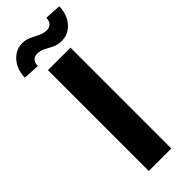

<svg xmlns="http://www.w3.org/2000/svg" viewBox="-331 -929 957 957"><g transform="rotate(-45 147.5 -450.5)"><path d="M228 -710.9V0H69.3V-710.9ZM248 -901.4 334 -896Q334 -860.4 319.6 -830.6Q305.2 -800.8 280.3 -783Q255.4 -765.1 222.7 -765.1Q191.9 -765.1 171.1 -775.6Q150.4 -786.1 131.3 -796.6Q112.3 -807.1 86.9 -807.1Q70.8 -807.1 59.6 -795.7Q48.3 -784.2 48.3 -761.2L-38.6 -766.1Q-38.6 -800.8 -24.2 -830.6Q-9.8 -860.4 15.4 -878.7Q40.5 -897 72.8 -897Q98.6 -897 120.1 -886.7Q141.6 -876.5 162.8 -866Q184.1 -855.5 208 -855.5Q224.6 -855.5 236.3 -867.2Q248 -878.9 248 -901.4Z"/></g></svg>

Font: Vazirmatn FD ExtraBold
Style: Regular
Weight: 800
Designer: Saber Rastikerdar
Foundry: Saber Rastikerdar
Version: Version 33.003